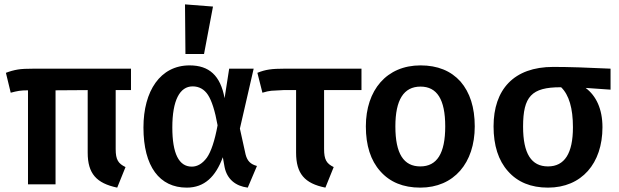

<svg xmlns="http://www.w3.org/2000/svg" viewBox="-20 -843 2830 878"><path d="M579 -431V-529H136C103 -529 78 -528 61 -525C43 -522 25 -517 7 -510L29 -419C60 -427 73 -430 108 -430V0H234V-430L381 -431V-145C381 -49 421 -5 516 15L554 -79C521 -95 509 -112 509 -161V-431Z M828 -596H913L954 -813L826 -823ZM847 -544C713 -544 636 -427 636 -260C636 -81 710 15 834 15C915 15 966 -35 999 -124L1007 -79C1018 -24 1057 8 1113 15L1155 -84C1126 -92 1111 -106 1103 -137L1077 -255L1140 -529H1028L1007 -394C988 -498 936 -544 847 -544ZM861 -448C890 -448 914 -435 931 -409C948 -383 963 -337 975 -270C962 -199 945 -149 926 -122C906 -95 883 -81 857 -81C798 -81 768 -141 768 -260C768 -384 802 -448 861 -448Z M1633 -431V-529H1283C1222 -529 1194 -525 1157 -510L1180 -419C1196 -424 1210 -427 1221 -428C1232 -429 1251 -430 1276 -431H1334V-145C1334 -49 1373 -4 1468 15L1506 -79C1473 -95 1462 -113 1462 -162V-431Z M1903 -544C1748 -544 1653 -431 1653 -265C1653 -178 1675 -109 1719 -60C1763 -10 1824 15 1902 15C2056 15 2151 -98 2151 -265C2151 -352 2129 -420 2086 -470C2042 -519 1981 -544 1903 -544ZM1903 -447C1978 -447 2016 -389 2016 -265C2016 -141 1978 -82 1902 -82C1826 -82 1788 -140 1788 -265C1788 -386 1826 -447 1903 -447Z M2772 -529C2668 -534 2581 -537 2510 -537C2329 -537 2237 -433 2237 -265C2237 -178 2259 -109 2303 -60C2347 -10 2408 15 2486 15C2640 15 2735 -96 2735 -261C2735 -345 2706 -405 2658 -441L2772 -433ZM2486 -82C2410 -82 2372 -140 2372 -264C2372 -402 2411 -444 2543 -444H2546C2582 -409 2600 -348 2600 -261C2600 -142 2562 -82 2486 -82Z"/></svg>

Font: Fira Sans Medium
Style: Regular
Weight: 500
Designer: Carrois Corporate & Edenspiekermann AG
Foundry: Carrois Corporate GbR & Edenspiekermann AG
Version: Version 4.203